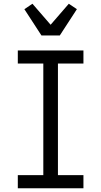

<svg xmlns="http://www.w3.org/2000/svg" viewBox="-20 -1004 540 1024"><path d="M75 0V-70H211V-665H75V-735H425V-665H289V-70H425V0ZM201 -815 110 -955 153 -984 250 -872 347 -984 390 -955 299 -815Z"/></svg>

Font: Iosevka Term
Style: Regular
Weight: 400
Monospace: yes
Designer: Belleve Invis
Foundry: Belleve Invis
Version: Version 30.0.1